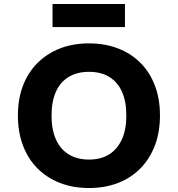

<svg xmlns="http://www.w3.org/2000/svg" viewBox="-20 -934 895 965"><path d="M427 11Q347 11 281.5 -14.5Q216 -40 168.5 -87.5Q121 -135 95.5 -202.5Q70 -270 70 -353Q70 -437 95.5 -503.5Q121 -570 168.5 -617.5Q216 -665 281.5 -690.5Q347 -716 427 -716Q508 -716 573.5 -690.5Q639 -665 686 -618Q733 -571 758.5 -504Q784 -437 784 -354Q784 -270 758.5 -203Q733 -136 686 -88Q639 -40 573.5 -14.5Q508 11 427 11ZM427 -132Q487 -132 528.5 -158Q570 -184 592.5 -233.5Q615 -283 615 -353Q615 -424 593 -473Q571 -522 529 -547.5Q487 -573 427 -573Q368 -573 325.5 -547.5Q283 -522 261 -473Q239 -424 239 -353Q239 -283 261 -233.5Q283 -184 325.5 -158Q368 -132 427 -132ZM244 -798V-914H608V-798Z"/></svg>

Font: Nunito Sans 6pt ExtraBold
Style: Regular
Weight: 800
Version: Version 3.101;gftools[0.9.27]